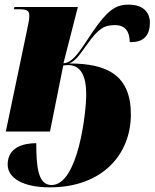

<svg xmlns="http://www.w3.org/2000/svg" viewBox="-20 -566 666 826"><path d="M194 240C421 240 543 98 543 -74C543 -244 439 -293 277 -293C303 -301 324 -332 354 -374C404 -444 428 -458 475 -458C519 -458 538 -430 538 -385C601 -382 625 -418 625 -469C625 -505 604 -546 533 -546C476 -546 442 -521 378 -428L344 -377C318 -338 287 -294 253 -294L315 -536H42L40 -526H66C104 -526 106 -514 106 -496C106 -482 103 -469 97 -440L5 0H195L252 -284C258 -285 263 -286 274 -286C327 -286 351 -239 351 -160C351 -82 316 230 202 230C145 230 136 157 136 50C80 50 13 68 13 142C13 200 79 240 194 240Z"/></svg>

Font: Noto Serif Display Black
Style: Italic
Weight: 900
Italic angle: -12°
Designer: Monotype Design Team
Foundry: Monotype Imaging Inc.
Version: Version 2.009